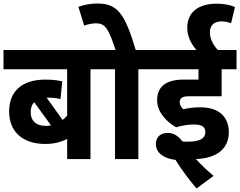

<svg xmlns="http://www.w3.org/2000/svg" viewBox="-20 -907 1369 1095"><path d="M580 -512V-622H0V-512H363V-248C355 -239 347 -230 337 -223L246 -350C249 -350 252 -350 255 -350C281 -350 305 -347 325 -342L335 -443C306 -450 275 -453 238 -453C112 -453 32 -392 32 -271C32 -155 111 -86 237 -86C287 -86 328 -96 363 -115V0H496V-512ZM155 -268C155 -292 162 -311 175 -324L271 -192C262 -190 252 -189 242 -189C190 -189 155 -214 155 -268Z M769 -512H853V-622H754C691 -833 649 -887 534 -887C498 -887 460 -880 427 -868L460 -761C482 -769 506 -774 528 -774C579 -774 599 -745 639 -622H566V-512H636V0H769Z M1085 -197C1134 -197 1151 -182 1151 -154C1151 -115 1117 -99 1048 -99C1040 -99 1031 -99 1021 -100C995 -134 968 -149 937 -149C895 -149 869 -125 869 -86C869 -38 909 -4 981 5C1015 60 1055 114 1101 168L1198 96C1161 65 1128 33 1097 0C1219 -4 1285 -61 1285 -153C1285 -236 1234 -295 1122 -295C1084 -295 1057 -291 1025 -284C1013 -295 1005 -309 1005 -324C1005 -346 1019 -358 1055 -358H1244V-512H1329V-622H1222C1193 -654 1177 -688 1177 -722C1177 -762 1200 -785 1244 -785C1262 -785 1279 -781 1298 -775L1320 -867C1294 -879 1256 -886 1215 -886C1115 -886 1048 -840 1048 -749C1048 -701 1069 -658 1100 -622H839V-512H1112V-453H1026C924 -453 876 -410 876 -336C876 -268 929 -213 984 -181C1018 -191 1053 -197 1085 -197Z"/></svg>

Font: Noto Sans Devanagari SemiCondensed
Style: Bold
Weight: 700
Width: 4
Designer: Jelle Bosma - Monotype Design Team
Foundry: Monotype Imaging Inc.
Version: Version 2.004